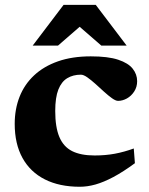

<svg xmlns="http://www.w3.org/2000/svg" viewBox="-20 -736 598 770"><path d="M344 -510Q413.5 -510 454 -496.5Q494.5 -483 512.2 -460.5Q530 -438 530 -410.5Q530 -387 518.2 -369Q506.5 -351 489 -341.2Q471.5 -331.5 453.5 -331.5Q444 -331.5 429.2 -342Q414.5 -352.5 397.2 -368.2Q380 -384 362.8 -399.5Q345.5 -415 330.2 -425.8Q315 -436.5 304.5 -436.5Q273 -436.5 249.8 -422.5Q226.5 -408.5 214 -376.8Q201.5 -345 201.5 -291Q201.5 -226 218 -186.8Q234.5 -147.5 269.2 -130Q304 -112.5 359.5 -112.5Q403 -112.5 440.5 -119.5Q478 -126.5 516.5 -140.5L521 -81.5Q474 -47 435 -26.2Q396 -5.5 363.2 3.8Q330.5 13 300 13Q218.5 13 160 -16.5Q101.5 -46 70.2 -102.5Q39 -159 39 -239Q39 -298.5 58.5 -348Q78 -397.5 116.8 -433.8Q155.5 -470 212.5 -490Q269.5 -510 344 -510ZM111 -553 235 -716.5H364L488 -553H386.5L279.5 -646H319.5L212.5 -553Z"/></svg>

Font: Newsreader 9pt
Style: Bold
Weight: 700
Designer: Hugues Gentile
Foundry: Production Type
Version: Version 1.003